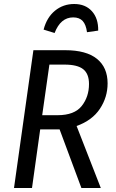

<svg xmlns="http://www.w3.org/2000/svg" viewBox="-20 -940 582 960"><path d="M363 -310 484 0H387L278 -293H181L140 0H50L147 -689H306Q411 -689 464.5 -646Q518 -603 518 -523Q518 -454 479.5 -396Q441 -338 363 -310ZM268 -364Q352 -364 388.5 -410Q425 -456 425 -520Q425 -571 396 -594Q367 -617 303 -617H227L191 -364ZM198 -792Q214 -853 255 -886.5Q296 -920 351 -920Q407 -920 439.5 -884Q472 -848 471 -787L415 -779Q410 -817 393.5 -835Q377 -853 346 -853Q283 -853 253 -775Z"/></svg>

Font: Fira Sans Condensed
Style: Italic
Weight: 400
Width: 3
Italic angle: -8°
Designer: bBox Type GmbH & Carrois Corporate GbR & Edenspiekermann AG
Foundry: bBox Type GmbH & Carrois Corporate GbR & Edenspiekermann AG
Version: Version 4.301